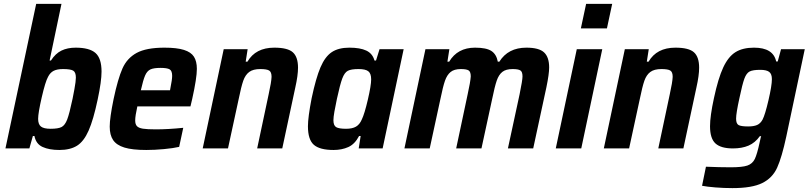

<svg xmlns="http://www.w3.org/2000/svg" viewBox="-20 -763 4160 987"><path d="M157 -64H149L131 0H8L166 -743H296L235 -452H242Q265 -488 296 -503Q327 -518 369 -518Q440 -518 471 -490.5Q502 -463 502 -395Q502 -345 482 -251Q460 -147 435.5 -91.5Q411 -36 376 -14Q341 8 285 8Q233 8 199 -7.5Q165 -23 157 -64ZM353 -255Q355 -264 362.5 -304.5Q370 -345 370 -364Q370 -392 356 -400Q342 -408 304 -408Q274 -408 256 -399Q238 -390 227 -368Q213 -343 194.5 -262.5Q176 -182 176 -152Q176 -124 190.5 -112.5Q205 -101 240 -101Q279 -101 296.5 -110Q314 -119 325.5 -149Q337 -179 353 -255Z M544 -112Q544 -157 564 -254Q586 -358 609.5 -411Q633 -464 682.5 -491Q732 -518 825 -518Q889 -518 925.5 -506.5Q962 -495 977 -471.5Q992 -448 992 -409Q992 -362 968 -254L959 -216H686Q675 -167 675 -144Q675 -124 684 -114.5Q693 -105 714.5 -101.5Q736 -98 781 -98Q844 -98 922 -106L901 -8Q871 -1 823 3.5Q775 8 732 8Q660 8 619.5 -4.5Q579 -17 561.5 -43Q544 -69 544 -112ZM854 -299 856 -310Q865 -354 865 -373Q865 -399 852 -406.5Q839 -414 805 -414Q770 -414 753 -406Q736 -398 726 -375Q716 -352 704 -299Z M1130 -510H1253L1243 -446H1252Q1294 -518 1390 -518Q1459 -518 1485.5 -494Q1512 -470 1512 -415Q1512 -375 1498 -313L1431 0H1302L1361 -278Q1375 -341 1376 -368Q1376 -393 1363.5 -400.5Q1351 -408 1318 -408Q1281 -408 1261 -393Q1241 -378 1230.5 -348Q1220 -318 1207 -254L1152 0H1022Z M1563 -114Q1563 -160 1582 -258Q1604 -362 1627.5 -417Q1651 -472 1685.5 -495Q1720 -518 1776 -518Q1831 -518 1863 -503Q1895 -488 1905 -452H1913L1931 -510H2055L1947 0H1824L1834 -64H1826Q1804 -22 1770.5 -7Q1737 8 1695 8Q1624 8 1593.5 -18.5Q1563 -45 1563 -114ZM1840 -149Q1854 -178 1871 -251Q1888 -324 1888 -355Q1888 -385 1873.5 -396.5Q1859 -408 1823 -408Q1785 -408 1768 -399Q1751 -390 1739.5 -359.5Q1728 -329 1712 -255Q1704 -218 1699 -189Q1694 -160 1694 -145Q1694 -118 1708 -109.5Q1722 -101 1759 -101Q1791 -101 1810 -112Q1829 -123 1840 -149Z M2167 -510H2290L2280 -446H2289Q2332 -518 2422 -518Q2480 -518 2506 -501Q2532 -484 2539 -446H2547Q2592 -518 2686 -518Q2751 -518 2777 -493.5Q2803 -469 2803 -416Q2803 -383 2789 -315L2721 0H2591L2651 -278Q2666 -351 2666 -370Q2666 -394 2655 -401Q2644 -408 2615 -408Q2581 -408 2562.5 -393.5Q2544 -379 2533.5 -348.5Q2523 -318 2510 -254L2455 0H2325L2384 -278Q2398 -341 2400 -370Q2400 -394 2389 -401Q2378 -408 2349 -408Q2315 -408 2296.5 -393Q2278 -378 2267.5 -348Q2257 -318 2244 -254L2189 0H2059Z M2966 -617 2993 -743H3127L3100 -617ZM2837 0 2945 -510H3076L2968 0Z M3192 -510H3315L3305 -446H3314Q3356 -518 3452 -518Q3521 -518 3547.5 -494Q3574 -470 3574 -415Q3574 -375 3560 -313L3493 0H3364L3423 -278Q3437 -341 3438 -368Q3438 -393 3425.5 -400.5Q3413 -408 3380 -408Q3343 -408 3323 -393Q3303 -378 3292.5 -348Q3282 -318 3269 -254L3214 0H3084Z M3589 192 3609 94Q3679 97 3736 97Q3796 97 3822 88Q3848 79 3860 54.5Q3872 30 3885 -31Q3887 -38 3888.5 -46.5Q3890 -55 3893 -63H3886Q3862 -29 3828 -14.5Q3794 0 3748 0Q3686 0 3658 -25.5Q3630 -51 3630 -114Q3630 -166 3650 -258Q3672 -361 3698 -416.5Q3724 -472 3761 -495Q3798 -518 3856 -518Q3955 -518 3970 -447H3978L3995 -510H4117L4022 -61Q3999 46 3975 99Q3951 152 3898.5 178Q3846 204 3745 204Q3702 204 3658 200.5Q3614 197 3589 192ZM3900 -148Q3913 -173 3930.5 -248Q3948 -323 3948 -356Q3948 -383 3934 -393.5Q3920 -404 3888 -404Q3850 -404 3833.5 -395.5Q3817 -387 3806.5 -358.5Q3796 -330 3781 -258Q3764 -181 3764 -153Q3764 -127 3777 -120Q3790 -113 3826 -113Q3855 -113 3872 -120.5Q3889 -128 3900 -148Z"/></svg>

Font: Saira Semi Condensed SemiBold
Style: Italic
Weight: 600
Width: 4
Italic angle: -12°
Designer: Hector Gatti with collaboration of the Omnibus-Type team
Foundry: Omnibus-Type
Version: Version 1.001; ttfautohint (v1.8)